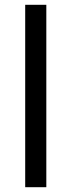

<svg xmlns="http://www.w3.org/2000/svg" viewBox="-20 -780 298 800"><path d="M173 0V-760H85V0Z"/></svg>

Font: Noto Sans EgyptHiero
Style: Regular
Weight: 400
Designer: Monotype Design Team
Foundry: Monotype Imaging Inc.
Version: Version 2.002